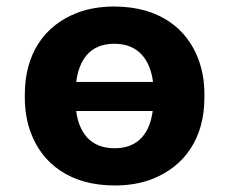

<svg xmlns="http://www.w3.org/2000/svg" viewBox="-20 -558 707 588"><path d="M56 -269V-259C56 -220.3 62 -184.7 74.2 -152C109 -57.8 193.6 10 331 10C375 10 414 3.2 448.2 -10.5C544.9 -49.3 606 -133.9 606 -259V-269C606 -307.7 600 -343.3 587.8 -376C552.9 -470.5 467.8 -538 329.9 -538C286.6 -538 247.8 -531.2 213.3 -517.5C116.4 -479.1 56 -393.8 56 -269ZM448.7 -307H213.3C221.7 -370.3 252.2 -424 329.9 -424C407.5 -424 440.3 -370.5 448.7 -307ZM213.3 -218H447.6C439.4 -155.6 407.5 -104 331 -104C254.2 -104 221.6 -155.2 213.3 -218Z"/></svg>

Font: Asimov
Style: Wid
Weight: 500
Designer: Google
Version: Version 2.000980; 2014